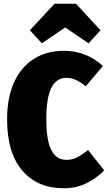

<svg xmlns="http://www.w3.org/2000/svg" viewBox="-20 -988 578 1028"><path d="M531 -635 439 -526Q412 -548 387.5 -559.5Q363 -571 335 -571Q282 -571 255 -517.5Q228 -464 228 -350Q228 -236 255 -184Q282 -132 336 -132Q366 -132 391 -144.5Q416 -157 451 -185L538 -76Q497 -33 442 -6.5Q387 20 321 20Q181 20 99.5 -74.5Q18 -169 18 -350Q18 -466 56 -548.5Q94 -631 162.5 -673.5Q231 -716 321 -716Q442 -716 531 -635ZM204 -756 140 -826 272 -968H387L518 -826L454 -756L329 -841Z"/></svg>

Font: Fira Sans Condensed Black
Style: Regular
Weight: 900
Width: 3
Designer: Carrois Corporate & Edenspiekermann AG
Foundry: Carrois Corporate GbR & Edenspiekermann AG
Version: Version 4.203